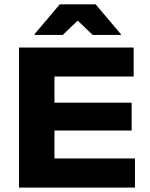

<svg xmlns="http://www.w3.org/2000/svg" viewBox="-20 -856 683 876"><path d="M66.7 0V-639H228.5V0ZM90.1 0V-133.1H595.8V0ZM156.1 -260.4V-387.5H580.6V-260.4ZM89.9 -506.7V-639H589.8V-506.7ZM252.7 -836.3H416.3L531.7 -699.8V-696.6H402.5L336.7 -760.1H332.4L266.5 -696.6H137.3V-699.8Z"/></svg>

Font: Anek Gurmukhi Medium SemiExpanded
Style: Regular
Weight: 500
Width: 6
Version: Version 1.003